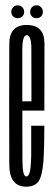

<svg xmlns="http://www.w3.org/2000/svg" viewBox="-20 -700 205 723"><path d="M79 3V-35.5Q64 -35.5 64.5 -101Q64 -166 64 -302Q64 -461.5 64 -514.5Q64.5 -567.5 80.5 -567.5Q98.5 -567.5 98 -515Q98 -463.5 98.5 -318.5H57.5V-283.5H147Q147 -293 147 -301.5Q147 -466 147.5 -536.5Q147 -606 80.5 -606Q15 -606 15 -534.5Q14.5 -462.5 14.5 -302Q14.5 -168 15 -82Q14.5 3 79 3ZM79 -35.5V3Q110.5 3 125 -17Q139 -37 143.5 -92Q147 -146.5 147 -226.5H97.5Q97.5 -166.5 97.5 -116Q96.5 -65.5 91.5 -50Q87 -35.5 79 -35.5ZM47 -631.5Q57 -631.5 64 -638.2Q71 -645 71 -655Q71 -665.5 64 -672.8Q57 -680 47 -680Q36.5 -680 29.5 -672.8Q22.5 -665.5 22.5 -655Q22.5 -645 29.5 -638.2Q36.5 -631.5 47 -631.5ZM117 -631.5Q128 -631.5 134.8 -638.2Q141.5 -645 141.5 -655Q141.5 -665.5 134.8 -672.8Q128 -680 117 -680Q107 -680 100.2 -672.8Q93.5 -665.5 93.5 -655Q93.5 -645 100.2 -638.2Q107 -631.5 117 -631.5Z"/></svg>

Font: Anybody UltraCondensed Light
Style: Regular
Weight: 300
Width: 1
Version: Version 1.113;gftools[0.9.25]